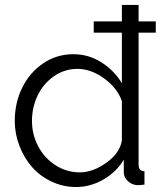

<svg xmlns="http://www.w3.org/2000/svg" viewBox="-20 -750 662 780"><path d="M612.8 -617.2H543V-82Q543 -67.9 548.6 -61.5Q554.2 -55.2 566.9 -54.2V0Q545.4 2.9 536.1 2Q514.6 0.5 498.8 -14.9Q482.9 -30.3 482.9 -49.8V-101.1Q452.1 -50.3 399.4 -20.3Q346.7 9.8 289.1 9.8Q236.3 9.8 189.2 -12.5Q142.1 -34.7 109.9 -71.8Q77.6 -108.9 58.8 -157.7Q40 -206.5 40 -258.8Q40 -332 70.3 -393.8Q100.6 -455.6 155.5 -492.7Q210.4 -529.8 277.8 -529.8Q339.8 -529.8 391.8 -496.8Q443.8 -463.9 475.1 -412.1V-617.2H360.8V-663.1H475.1V-730H543V-663.1H612.8ZM475.1 -179.2V-339.8Q455.6 -393.6 402.3 -431.9Q349.1 -470.2 294.9 -470.2Q241.2 -470.2 198 -439.5Q154.8 -408.7 132.3 -360.8Q109.9 -313 109.9 -258.8Q109.9 -203.1 135.5 -155Q161.1 -106.9 206.1 -78.4Q251 -49.8 304.2 -49.8Q357.4 -49.8 412.1 -88.9Q466.8 -127.9 475.1 -179.2Z"/></svg>

Font: Rawline
Style: Regular
Weight: 400
Designer: Matt McInerney, Pablo Impallari, Rodrigo Fuenzalida
Foundry: Matt McInerney, Pablo Impallari, Rodrigo Fuenzalida
Version: Version 4.020;PS 004.020;hotconv 1.0.88;makeotf.lib2.5.64775